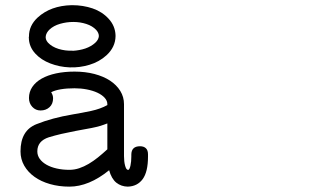

<svg xmlns="http://www.w3.org/2000/svg" viewBox="-20 -694 1244 731"><path d="M174.8 -342.8Q182.1 -331.5 182.1 -319.8Q182.1 -298.3 168.5 -285.9Q154.8 -273.4 134.3 -273.4Q115.7 -273.4 103 -287.1Q90.3 -300.8 90.3 -320.8Q90.3 -344.2 103 -363Q115.7 -381.8 138.7 -394.8Q161.6 -407.7 193.6 -414.6Q225.6 -421.4 263.7 -421.4Q304.7 -421.4 339.4 -412.4Q374 -403.3 398.9 -387Q423.8 -370.6 438 -347.7Q452.1 -324.7 452.1 -297.4V-99.6Q452.1 -89.8 453.1 -80.6Q454.1 -71.3 456.1 -64Q458 -56.6 460.7 -52Q463.4 -47.4 467.3 -47.4Q468.3 -47.4 468.3 -46.9Q473.6 -48.8 476.8 -64Q480 -79.1 480 -98.1V-105Q480 -137.2 513.2 -137.2Q527.3 -137.2 535.4 -129.6Q543.5 -122.1 543.5 -106.4V-98.1Q543.5 -39.6 523.2 -12Q502.9 15.6 466.3 16.6Q441.4 16.1 422.9 1.5Q404.3 -13.7 395.5 -45.9Q318.4 16.6 244.1 16.6Q204.6 16.6 170.4 6.8Q136.2 -2.9 111.3 -20.8Q86.4 -38.6 72.3 -63.2Q58.1 -87.9 58.1 -117.7Q58.1 -197.3 118.7 -221.2Q178.2 -245.1 256.3 -258.3Q292 -264.2 327.1 -271.7Q362.3 -279.3 388.7 -293.9V-297.4Q388.7 -310.5 378.4 -321.8Q368.2 -333 350.8 -341.1Q333.5 -349.1 310.8 -353.5Q288.1 -357.9 263.7 -357.9Q233.9 -357.9 211.2 -354Q188.5 -350.1 174.8 -342.8ZM420.4 -557.6 419.9 -556.6Q419.4 -514.6 385.3 -483.4Q357.9 -458.5 320.6 -447.3Q283.2 -436 244.9 -437.5Q206.5 -439 171.6 -452.4Q136.7 -465.8 114.7 -489.7Q89.8 -516.6 89.8 -551.8Q88.9 -553.2 90.3 -554.2V-554.7Q89.8 -596.2 123.5 -627.4Q172.9 -672.4 252.4 -674.3H254.9Q296.4 -674.3 332.8 -661.9Q369.1 -649.4 393.6 -622.6Q418.5 -595.7 419.9 -559.6L419.4 -557.6ZM388.7 -125.5V-224.1Q360.4 -212.9 329.1 -206.8Q297.9 -200.7 267.1 -195.3Q238.8 -189.9 213.6 -184.1Q188.5 -178.2 166 -171.4Q122.1 -157.2 122.1 -117.7Q122.1 -102.1 131.3 -89.1Q140.6 -76.2 157 -66.9Q173.3 -57.6 195.8 -52.5Q218.3 -47.4 244.1 -47.4Q263.2 -47.4 281.5 -53.5Q299.8 -59.6 317.6 -70.1Q335.4 -80.6 353 -94.7Q370.6 -108.9 388.7 -125.5ZM356.4 -556.6Q356.4 -562.5 353.8 -568.6Q351.1 -574.7 346.2 -580.1Q332 -595.2 308.6 -602.8Q285.2 -610.4 259.3 -610.4Q233.4 -610.4 208.7 -603.3Q184.1 -596.2 168.5 -581.5Q156.7 -570.3 154.3 -557.1Q151.9 -543.9 162.6 -531.7Q177.7 -515.6 202.9 -507.8Q228 -500 256.3 -501V-500.5Q283.2 -502 305.2 -509.5Q327.1 -517.1 342.3 -530.8Q355.5 -543 356.4 -556.6Z"/></svg>

Font: Erica Type
Style: Italic
Weight: 400
Monospace: yes
Designer: Peter Wiegel
Foundry: Peter Wiegel
Version: Version 1.000 2010 initial release